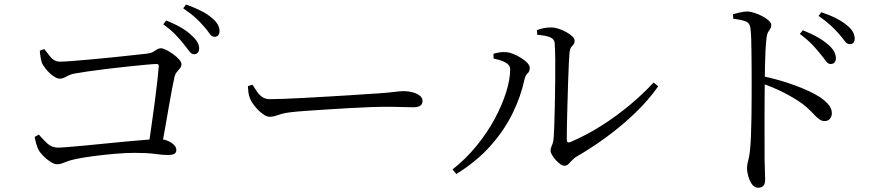

<svg xmlns="http://www.w3.org/2000/svg" viewBox="-20 -806 4020 868"><path d="M856.4 -560.7Q845.7 -560.7 835.2 -575Q824.7 -589.3 809.8 -607.9Q794.4 -627.3 772.8 -649.8Q751.3 -672.2 718.2 -695.8L731 -713.3Q770.2 -698 798.6 -681.3Q827.1 -664.6 845.7 -646.4Q864.7 -629.4 872.6 -615.1Q880.4 -600.9 880.4 -586.9Q880.4 -574.6 873.9 -567.6Q867.5 -560.7 856.4 -560.7ZM649.7 -132.9Q656.3 -178.8 664.2 -233.2Q672.1 -287.5 679.2 -341.1Q686.2 -394.7 691.1 -438.2Q696 -481.7 697.8 -505.9Q698.8 -516.7 688.2 -516.7Q675.2 -516.7 640 -513.4Q604.8 -510.2 558.5 -505.3Q512.2 -500.4 463.7 -494.6Q415.1 -488.8 375.3 -482.9Q335.4 -477 314.5 -473Q296.6 -469.3 280.2 -459.8Q263.8 -450.3 250.3 -450.3Q237 -450.3 219.2 -463.5Q201.3 -476.7 187.5 -493.9Q173.6 -511.1 169 -523.6Q165.6 -533.3 163.1 -549.4Q160.6 -565.4 160 -576.7L179.9 -584.1Q190.2 -572.2 199.9 -558.7Q209.5 -545.1 221.9 -536.2Q234.4 -527.2 251.4 -527.2Q266.8 -527.2 305.4 -530.2Q344.1 -533.2 394.1 -537.6Q444.2 -542 494.9 -547.4Q545.6 -552.8 586.5 -557.2Q627.4 -561.6 645.6 -563.6Q663.3 -565.8 673.1 -571.9Q683 -577.9 690.4 -582.9Q697.9 -587.8 706.7 -587.8Q717 -587.8 732.3 -580Q747.5 -572.3 763.4 -560.8Q779.2 -549.3 789.8 -537.2Q800.3 -525 800.3 -516.1Q800.3 -505.6 793.9 -497.8Q787.6 -489.9 780.1 -481Q772.5 -472.2 768.9 -458.5Q764.8 -439.8 758 -404.9Q751.1 -370 743.4 -324.5Q735.7 -279 726.9 -229.7Q718.2 -180.4 709.4 -132.9ZM238.8 -63.4Q225.3 -63.4 207.9 -74.6Q190.5 -85.7 175.5 -101.2Q160.4 -116.7 153.8 -129.3Q147.6 -142.2 142.7 -160Q137.9 -177.9 136.7 -187.1L155.6 -197.5Q172.7 -177.6 193.2 -158.1Q213.7 -138.6 242.6 -138.6Q254.1 -138.6 287 -141.3Q320 -144 366.6 -148.3Q413.1 -152.7 464.2 -157.9Q515.4 -163.1 562.8 -167.4Q610.2 -171.7 646.1 -174.4Q682.1 -177.1 696.2 -177.1Q718.3 -177.6 736.5 -170.1Q754.7 -162.6 765.9 -151.4Q777.2 -140.3 777.2 -128.1Q777.2 -116.2 768.4 -110.7Q759.7 -105.3 738.4 -105.3Q715.7 -105.3 680.9 -110.1Q646.1 -115 589.7 -115Q547.4 -115 497.3 -110.5Q447.1 -106.1 401.9 -100.1Q356.7 -94.1 326.8 -87.9Q300.5 -82.6 285.5 -77Q270.5 -71.4 260.4 -67.4Q250.3 -63.4 238.8 -63.4ZM949.5 -639.7Q936.6 -639.7 926.9 -654.6Q917.2 -669.5 900.8 -687.7Q884.1 -707.1 863.6 -725.8Q843.2 -744.6 808.3 -768.3L820.8 -785.7Q859.5 -771.8 888.4 -757.2Q917.3 -742.6 934.5 -727.4Q955.1 -711.3 963.8 -696.2Q972.5 -681.1 972.5 -665.4Q972.5 -653 966.4 -646.3Q960.4 -639.7 949.5 -639.7Z M1198.6 -278Q1185.1 -278 1166.6 -291.7Q1148.2 -305.5 1132.6 -324.9Q1117 -344.2 1110 -361.1Q1104.5 -375.4 1103 -388.7Q1101.4 -402.1 1100.7 -416.5L1121.2 -423.1Q1131.9 -406.1 1142.4 -391.1Q1152.8 -376.1 1166.6 -366.9Q1180.3 -357.7 1200.6 -357.7Q1223.3 -357.7 1264.2 -359.2Q1305.1 -360.7 1355.8 -363.5Q1406.6 -366.3 1459.4 -369.3Q1512.2 -372.3 1559.7 -375.3Q1607.3 -378.3 1641 -380.8Q1674.6 -383.3 1686.1 -383.5Q1736.1 -386.9 1762 -390.4Q1787.8 -394 1806.6 -394Q1826 -394 1845.5 -388.7Q1864.9 -383.4 1877.5 -373.7Q1890.2 -363.9 1890.2 -349.8Q1890.2 -336.4 1880.9 -328.8Q1871.7 -321.1 1846.2 -321.1Q1819.9 -321.1 1790.6 -322.2Q1761.2 -323.3 1715.3 -323.3Q1696.6 -323.3 1655.6 -321.8Q1614.5 -320.3 1562.4 -317.4Q1510.2 -314.5 1457.9 -311.1Q1405.5 -307.7 1362.1 -304.7Q1318.7 -301.7 1296.5 -298.9Q1268.3 -295.7 1252.2 -290.8Q1236 -285.8 1224.6 -281.9Q1213.3 -278 1198.6 -278Z M2531.2 -56.7Q2522.9 -56.7 2512.4 -64.4Q2501.8 -72.1 2491.8 -83.4Q2481.8 -94.7 2475.5 -105.7Q2469.1 -116.7 2469.1 -124.2Q2469.1 -133.8 2471.9 -140.5Q2474.7 -147.1 2478.5 -157.6Q2482.2 -168 2483.4 -187.8Q2484.6 -204.8 2486 -243.6Q2487.4 -282.5 2488.3 -332.9Q2489.2 -383.4 2490 -436.3Q2490.7 -489.3 2490.2 -535.2Q2489.7 -581.2 2487.7 -610.2Q2486.7 -629.3 2467.2 -637.5Q2447.7 -645.7 2409 -648.6L2407.2 -669.7Q2426.3 -677 2441.2 -679.4Q2456.1 -681.9 2472.5 -681.9Q2487.6 -681.9 2505.7 -675.9Q2523.8 -670 2540.2 -660.9Q2556.6 -651.8 2567.2 -641.6Q2577.7 -631.5 2577.7 -622.2Q2577.7 -611.4 2572.7 -605.4Q2567.7 -599.5 2561.9 -591.9Q2556.2 -584.4 2554.8 -569.1Q2553.3 -555.6 2551.6 -518.6Q2549.9 -481.6 2548.3 -432.8Q2546.7 -384.1 2545.3 -333.3Q2543.9 -282.4 2543 -240.3Q2542.1 -198.1 2542.3 -175.5Q2542.3 -157.2 2558.1 -163.5Q2630.4 -194.3 2699.1 -237.9Q2767.9 -281.5 2828.2 -332.1Q2888.6 -382.8 2934.8 -433L2955.7 -415.9Q2913.1 -354.7 2852.9 -296.7Q2792.8 -238.7 2724.3 -188.3Q2655.9 -137.9 2587.4 -98.6Q2575.7 -92.2 2566.9 -82.1Q2558.2 -72 2549.9 -64.3Q2541.7 -56.7 2531.2 -56.7ZM2025.8 -40.1Q2085.8 -87 2133.9 -146.1Q2182.1 -205.1 2216.1 -267.9Q2250 -330.7 2268.2 -389.1Q2286.4 -447.5 2286.4 -493.1Q2286.4 -508.5 2272.7 -518.4Q2258.9 -528.2 2241 -533.7Q2223.2 -539.1 2211.1 -541.8V-563.1Q2222.4 -566.4 2237.9 -569.1Q2253.3 -571.7 2268.8 -570.1Q2282.3 -569.3 2300 -562.3Q2317.7 -555.3 2335.1 -544.6Q2352.5 -534 2363.8 -522Q2375 -510 2375 -498.6Q2375 -483.1 2365 -474Q2355 -464.8 2351 -446.4Q2334.8 -370.1 2297.1 -293.2Q2259.4 -216.2 2197 -146.2Q2134.6 -76.1 2043.1 -19.4Z M3735 -516.6Q3722.7 -516.6 3712.6 -531.3Q3702.5 -546 3686.8 -564.6Q3671.4 -584 3650.2 -606.1Q3629.1 -628.1 3596 -652.5L3609.5 -669.2Q3648 -653.9 3676.4 -637.6Q3704.8 -621.3 3723.5 -604.7Q3742.5 -588.5 3750.7 -573Q3759 -557.6 3759 -542Q3759 -530.5 3752.5 -523.5Q3746.1 -516.6 3735 -516.6ZM3407.4 42.8Q3391.4 42.8 3380.2 27.7Q3369 12.5 3363.1 -8.2Q3357.2 -29 3357.2 -46Q3357.2 -62.4 3362.2 -79Q3367.2 -95.6 3370.4 -124.3Q3373.4 -152.3 3375.1 -193.5Q3376.7 -234.7 3377.3 -280.4Q3377.9 -326 3378 -367.9Q3378.1 -409.7 3378.1 -438.2Q3378.1 -468.6 3377.9 -502.4Q3377.7 -536.2 3377.3 -568.9Q3377 -601.7 3376.1 -630.2Q3375.2 -658.7 3372.8 -677.1Q3370.7 -700.7 3352.5 -708.7Q3334.2 -716.6 3294.8 -721.2L3293.8 -742.1Q3312.8 -746.5 3328.2 -750.2Q3343.5 -753.9 3356.9 -753.9Q3372.9 -753.9 3391.6 -747.6Q3410.2 -741.4 3427.6 -732.1Q3445.1 -722.9 3456 -712.4Q3466.9 -701.9 3466.9 -692.7Q3466.9 -682.8 3462.3 -676.3Q3457.8 -669.8 3452.8 -661.3Q3447.8 -652.7 3445.4 -635.9Q3442.4 -609.6 3440.6 -574.6Q3438.9 -539.6 3438.3 -504.5Q3437.7 -469.3 3437.5 -440.8Q3437.3 -419.8 3436.8 -378.4Q3436.3 -336.9 3436.4 -285.5Q3436.5 -234 3436.4 -181.8Q3436.4 -129.7 3436.6 -86.4Q3437 -53.3 3438.1 -30.8Q3439.2 -8.2 3439.2 4.7Q3439.2 24.5 3431.4 33.6Q3423.7 42.8 3407.4 42.8ZM3708.2 -258.8Q3696.4 -258.8 3686.8 -264.8Q3677.2 -270.7 3666.6 -281.8Q3656.1 -292.8 3641.3 -307.7Q3626.5 -322.5 3604 -339.3Q3568.6 -364.2 3524.8 -386.6Q3481 -409 3426.1 -428.6V-462Q3501 -446.6 3571.2 -421Q3641.4 -395.4 3684.2 -368.4Q3707.2 -353.5 3723.9 -335Q3740.7 -316.5 3740.7 -293.5Q3740.7 -280.1 3732.4 -269.5Q3724 -258.8 3708.2 -258.8ZM3820.9 -606.4Q3808.9 -606.4 3798.4 -620.9Q3787.9 -635.4 3771.5 -654.4Q3754.8 -673 3734.7 -691.8Q3714.6 -710.5 3680.5 -734.2L3693.1 -750.8Q3731.7 -737.7 3760.2 -723.1Q3788.7 -708.6 3806.8 -693.3Q3826.6 -678 3835.3 -662.5Q3843.9 -647 3843.9 -631.3Q3843.9 -618.9 3837.9 -612.6Q3831.8 -606.4 3820.9 -606.4Z"/></svg>

Font: Noto Serif HK ExtraLight
Style: Regular
Weight: 200
Designer: Ryoko NISHIZUKA 西塚涼子 (kana & ideographs); Frank Grießhammer (Latin, Greek & Cyrillic); Wenlong ZHANG 张文龙 (bopomofo); San
Foundry: Adobe
Version: Version 2.002-H1;hotconv 1.1.0;makeotfexe 2.6.0